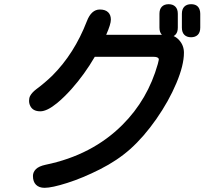

<svg xmlns="http://www.w3.org/2000/svg" viewBox="-20 -815 1040 919"><path d="M819.3 -783.2Q831.1 -771.5 831.1 -749V-682.6Q831.1 -660.2 819.3 -648.4Q807.6 -636.7 787.1 -636.7Q766.6 -636.7 754.9 -648.4Q743.2 -660.2 743.2 -682.6V-749Q743.2 -771.5 754.9 -783.2Q766.6 -794.9 787.1 -794.9Q807.6 -794.9 819.3 -783.2ZM894.5 -794.9Q926.8 -794.9 935.5 -768.6Q938.5 -759.8 938.5 -749V-682.6Q938.5 -660.2 926.8 -648.4Q915 -636.7 894.5 -636.7Q874 -636.7 862.3 -648.4Q850.6 -660.2 850.6 -682.6V-749Q850.6 -771.5 862.3 -783.2Q874 -794.9 894.5 -794.9ZM860.4 -562.5Q860.4 -502.9 824.2 -417Q788.1 -331.1 728.5 -245.6Q668.9 -160.2 603.5 -101.6Q542 -46.9 459 -4.9Q376 37.1 302.2 60.5Q228.5 84 193.4 84Q167 84 152.3 69.3Q137.7 54.7 137.7 27.3Q137.7 8.8 151.9 -5.4Q166 -19.5 198.2 -26.4Q420.9 -72.3 566.4 -217.8Q687.5 -338.9 735.4 -508.8L740.2 -529.3Q740.2 -535.2 737.3 -537.1Q731.4 -543 715.8 -543H433.6Q384.8 -459 321.3 -387.7Q286.1 -348.6 252.9 -321.3Q205.1 -282.2 172.9 -282.2Q137.7 -282.2 125 -307.6Q119.1 -319.3 119.1 -332.5Q119.1 -345.7 124 -355.5Q132.8 -372.1 153.3 -387.7Q195.3 -418.9 230.5 -453.1Q335.9 -558.6 395.5 -712.9Q417 -769.5 458 -769.5Q484.4 -769.5 498 -755.9Q510.7 -743.2 510.7 -721.2Q510.7 -699.2 488.3 -648.4H780.3Q814.5 -648.4 837.4 -623Q860.4 -597.7 860.4 -562.5Z"/></svg>

Font: FakePearl
Style: SemiBold
Weight: 400
Version: Version 1.2